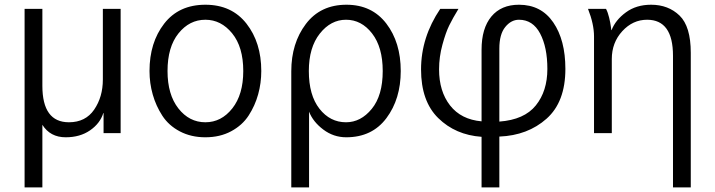

<svg xmlns="http://www.w3.org/2000/svg" viewBox="-20 -563 3023 812"><path d="M84 229.5V-525.4H159.2V-200.2Q159.2 -45.9 271.5 -45.9Q341.8 -45.9 378.4 -99.6Q415 -153.3 415 -226.6V-525.4H490.2V0H418V-85H417Q403.3 -41 360.8 -11.7Q318.4 17.6 257.8 17.6Q192.4 17.6 159.2 -35.2V229.5Z M688.5 -262.7Q688.5 -163.1 734.4 -104.5Q780.3 -45.9 848.6 -45.9Q916 -45.9 962.4 -104.5Q1008.8 -163.1 1008.8 -262.7Q1008.8 -364.3 961.9 -421.9Q915 -479.5 848.6 -479.5Q781.2 -479.5 734.9 -421.9Q688.5 -364.3 688.5 -262.7ZM612.3 -262.7Q612.3 -382.8 674.3 -462.9Q736.3 -543 848.6 -543Q960 -543 1022.5 -462.9Q1085 -382.8 1085 -262.7Q1085 -211.9 1071.8 -164.1Q1058.6 -116.2 1031.7 -74.7Q1004.9 -33.2 957.5 -7.8Q910.2 17.6 848.6 17.6Q788.1 17.6 740.7 -7.3Q693.4 -32.2 666.5 -73.7Q639.6 -115.2 626 -163.1Q612.3 -210.9 612.3 -262.7Z M1443.4 -45.9Q1505.9 -45.9 1552.2 -102.5Q1598.6 -159.2 1598.6 -262.7Q1598.6 -363.3 1553.7 -421.4Q1508.8 -479.5 1443.4 -479.5Q1378.9 -479.5 1332.5 -420.9Q1286.1 -362.3 1286.1 -262.7Q1286.1 -160.2 1331.1 -103Q1376 -45.9 1443.4 -45.9ZM1211.9 229.5V-261.7Q1211.9 -379.9 1273.4 -461.4Q1335 -543 1445.3 -543Q1552.7 -543 1613.8 -463.4Q1674.8 -383.8 1674.8 -262.7Q1674.8 -144.5 1614.3 -63.5Q1553.7 17.6 1444.3 17.6Q1390.6 17.6 1347.2 -15.1Q1303.7 -47.9 1287.1 -90.8V229.5Z M1760.7 -269.5Q1760.7 -405.3 1841.8 -525.4H1918.9Q1894.5 -485.4 1879.9 -455.6Q1865.2 -425.8 1851.1 -374Q1836.9 -322.3 1836.9 -269.5Q1836.9 -176.8 1883.3 -117.2Q1929.7 -57.6 2016.6 -49.8V-352.5Q2016.6 -443.4 2058.1 -493.2Q2099.6 -543 2174.8 -543Q2268.6 -543 2319.8 -468.3Q2371.1 -393.6 2371.1 -271.5Q2371.1 -131.8 2291.5 -61Q2211.9 9.8 2091.8 14.6V229.5H2016.6V15.6Q1906.2 7.8 1833.5 -63.5Q1760.7 -134.8 1760.7 -269.5ZM2091.8 -48.8Q2197.3 -56.6 2246.1 -117.2Q2294.9 -177.7 2294.9 -271.5Q2294.9 -363.3 2264.2 -421.4Q2233.4 -479.5 2174.8 -479.5Q2141.6 -479.5 2116.7 -448.7Q2091.8 -418 2091.8 -357.4Z M2466.8 -525.4H2543Q2550.8 -510.7 2556.2 -488.3Q2561.5 -465.8 2563.5 -450.2L2565.4 -435.5H2566.4Q2583 -478.5 2627 -510.7Q2670.9 -543 2733.4 -543Q2806.6 -543 2854 -497.1Q2901.4 -451.2 2901.4 -339.8V229.5H2826.2V-327.1Q2826.2 -479.5 2716.8 -479.5Q2656.2 -479.5 2611.8 -431.2Q2567.4 -382.8 2567.4 -313.5V0H2492.2V-409.2Q2492.2 -460.9 2466.8 -525.4Z"/></svg>

Font: Gothic A1
Style: Regular
Weight: 400
Designer: HanYang I&C Co.,Ltd.
Foundry: HanYang I&C Co.,Ltd.
Version: Version 2.50